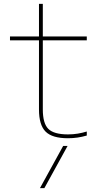

<svg xmlns="http://www.w3.org/2000/svg" viewBox="-20 -710 540 1000"><path d="M211 270H188L309 50H332ZM334 10Q252 10 217.5 -24.5Q183 -59 183 -140V-500H32V-520H183V-690H203V-520H432V-500H203V-140Q203 -67 232 -38.5Q261 -10 334 -10Q361 -10 385 -14Q409 -18 432 -25V-4Q407 3 383.5 6.5Q360 10 334 10Z"/></svg>

Font: M PLUS 1 Code Thin
Style: Regular
Weight: 250
Designer: Coji Morishita
Foundry: UNDERFOREST DESIGN
Version: Version 1.002